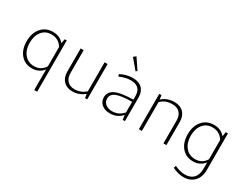

<svg xmlns="http://www.w3.org/2000/svg" viewBox="-82 -1383 2923 2263"><g transform="rotate(30 1380.0 -251.5)"><path d="M63 -237Q63 -350 122.5 -419Q182 -488 280 -488Q374 -488 429 -421L440 -481H468V217H428V-64Q371 10 275 10Q179 10 121 -58Q63 -126 63 -237ZM103 -241Q103 -144 152.5 -84.5Q202 -25 284 -25Q379 -25 428 -106V-369Q377 -453 278 -453Q198 -453 150.5 -394.5Q103 -336 103 -241Z M823 7Q747 7 702 -39.5Q657 -86 657 -166V-481H698V-171Q698 -104 734 -66Q770 -28 833 -28Q917 -28 983 -86V-481H1024V0H994L986 -53Q912 7 823 7Z M1352 -571 1240 -704 1273 -730 1370 -586ZM1336 10Q1266 10 1223.5 -26Q1181 -62 1181 -122Q1181 -197 1257.5 -232.5Q1334 -268 1497 -269V-320Q1497 -385 1461.5 -418.5Q1426 -452 1359 -452Q1287 -452 1208 -416L1198 -445Q1281 -488 1368 -488Q1448 -488 1492.5 -444.5Q1537 -401 1537 -322V0H1507L1498 -62Q1435 10 1336 10ZM1222 -127Q1222 -81 1256.5 -53Q1291 -25 1348 -25Q1435 -25 1497 -95V-240Q1352 -239 1287 -212.5Q1222 -186 1222 -127Z M1727 0V-481H1757L1765 -425Q1833 -488 1932 -488Q2011 -488 2056.5 -441.5Q2102 -395 2102 -315V0H2061V-309Q2061 -378 2025 -415.5Q1989 -453 1922 -453Q1827 -453 1768 -392V0Z M2255 -237Q2255 -350 2314.5 -419Q2374 -488 2472 -488Q2566 -488 2622 -421L2632 -482H2661V17Q2661 114 2607 170.5Q2553 227 2460 227Q2389 227 2311 188L2321 156Q2398 192 2463 192Q2539 192 2579.5 148Q2620 104 2620 21V-64Q2563 10 2467 10Q2371 10 2313 -58Q2255 -126 2255 -237ZM2295 -241Q2295 -144 2344.5 -84.5Q2394 -25 2476 -25Q2571 -25 2620 -106V-369Q2569 -453 2470 -453Q2390 -453 2342.5 -394.5Q2295 -336 2295 -241Z"/></g></svg>

Font: Cantarell Light
Style: Regular
Weight: 300
Designer: Dave Crossland, Nikolaus Waxweiler, Florian Fecher, Jacques Le Bailly, Eben Sorkin, Alexei Vanyashin, Alexios Zavras, Em
Version: Version 0.303